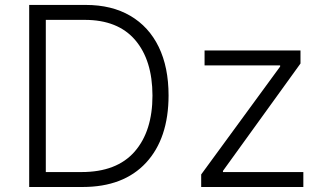

<svg xmlns="http://www.w3.org/2000/svg" viewBox="-20 -747 1288 767"><path d="M309.7 0H96.6V-727.3H322.4Q426.5 -727.3 500.5 -683.9Q574.6 -640.6 614 -559.7Q653.4 -478.7 653.4 -365.4Q653.1 -193.9 563.4 -96.9Q473.7 0 309.7 0ZM163 -59.7H305.8Q446.4 -59.7 517.8 -141.3Q589.1 -223 589.1 -365.4Q588.8 -506.7 519.9 -587.2Q451 -667.6 318.5 -667.6H163ZM783.7 0V-50.1L1099.1 -481.2V-485.8H797.2V-545.5H1180.4V-493.3L870.7 -64.3V-59.7H1191.8V0Z"/></svg>

Font: Inter UI Light
Style: Regular
Weight: 300
Designer: Rasmus Andersson
Foundry: rsms
Version: 3.2;8d6f07862